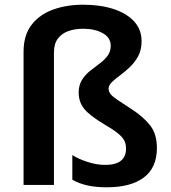

<svg xmlns="http://www.w3.org/2000/svg" viewBox="-20 -785 724 815"><path d="M581 -610Q581 -574 567 -547.5Q553 -521 532 -501Q511 -481 490 -465.5Q469 -450 455 -436.5Q441 -423 441 -409Q441 -396 449.5 -385.5Q458 -375 479.5 -360.5Q501 -346 538 -322Q589 -289 617.5 -252.5Q646 -216 646 -157Q646 -73 590.5 -31.5Q535 10 434 10Q386 10 350.5 2Q315 -6 287 -22V-127Q311 -111 350.5 -98Q390 -85 426 -85Q471 -85 493 -102.5Q515 -120 515 -154Q515 -174 507.5 -188.5Q500 -203 480.5 -219Q461 -235 423 -257Q361 -294 337.5 -323Q314 -352 314 -392Q314 -423 327.5 -445Q341 -467 361.5 -483.5Q382 -500 402.5 -515Q423 -530 436.5 -548Q450 -566 450 -591Q450 -625 416.5 -644Q383 -663 333 -663Q298 -663 270 -653Q242 -643 225.5 -621Q209 -599 209 -562V0H80V-565Q80 -635 113.5 -679Q147 -723 204.5 -744Q262 -765 333 -765Q405 -765 461 -747Q517 -729 549 -694.5Q581 -660 581 -610Z"/></svg>

Font: Noto Sans Adlam Unjoined SemiBold
Style: Regular
Weight: 600
Version: Version 3.001